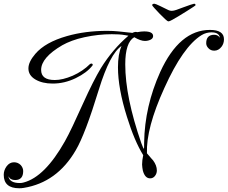

<svg xmlns="http://www.w3.org/2000/svg" viewBox="-72 -912 1218 1027"><path d="M31 95Q-52 95 -52 23Q-52 -1 -37 -22Q-21 -44 3 -44Q24 -44 39 -29Q52 -14 52 3Q52 51 9 51Q-17 51 -27 31Q-21 67 34 67Q45 67 55 64Q168 34 275 -156Q293 -188 317 -238.5Q341 -289 372 -358Q428 -482 468 -548Q530 -648 615 -721L597 -724Q581 -727 563.5 -728Q546 -729 526 -729Q490 -729 453.5 -725Q417 -721 380 -713Q343 -705 313.5 -694Q284 -683 261 -670Q148 -604 148 -538Q148 -484 221 -484Q263 -484 317 -507Q371 -531 410 -570Q414 -572 416 -572Q424 -572 424 -565Q424 -563 423 -562Q393 -523 333 -494Q273 -465 210 -465Q154 -465 117 -487Q80 -509 80 -546Q80 -581 117 -624Q170 -686 286 -719Q335 -733 388.5 -740Q442 -747 501 -747Q533 -747 562 -744Q591 -741 618 -738Q620 -738 624.5 -737.5Q629 -737 636 -736Q652 -744 662 -740Q673 -742 682 -743Q691 -744 699 -744Q747 -744 747 -719Q747 -707 734 -700Q720 -693 703 -693Q680 -693 646 -713Q598 -685 598 -568Q598 -480 619.5 -375Q641 -270 684 -146Q695 -116 698 -116Q699 -116 699 -150Q702 -343 785 -527Q888 -752 1051 -752Q1126 -752 1126 -702Q1126 -679 1113 -662Q1097 -641 1074 -641Q1055 -641 1043 -654Q1031 -666 1031 -681Q1031 -726 1074 -726Q1094 -726 1104 -710Q1100 -739 1059 -739Q1046 -739 1032.5 -735.5Q1019 -732 1006 -724Q907 -663 807 -441Q709 -226 714 -92Q730 -73 738 -64Q746 -55 747 -54Q767 -27 767 0Q767 16 757 29Q747 42 731 42Q703 42 692 0Q691 -7 689.5 -15Q688 -23 688 -32Q688 -54 694 -82Q647 -158 607 -287Q559 -440 559 -552Q559 -622 578 -666Q516 -625 457 -434Q420 -313 389 -231.5Q358 -150 333 -108Q233 64 55 93Q49 94 43 94.5Q37 95 31 95ZM828 -798Q824 -798 810.5 -810.5Q797 -823 781 -839.5Q765 -856 753.5 -869Q742 -882 742 -884Q742 -892 754 -892Q759 -892 783 -880.5Q807 -869 829 -858Q837 -854 847 -854Q853 -854 858.5 -855.5Q864 -857 871 -859Q888 -865 909 -873Q930 -881 947 -886.5Q964 -892 966 -892Q974 -892 974 -884Q974 -883 960.5 -874Q947 -865 927 -852.5Q907 -840 886.5 -827.5Q866 -815 850.5 -806.5Q835 -798 831 -798Z"/></svg>

Font: Carattere
Style: Regular
Weight: 400
Designer: Robert E. Leuschke
Foundry: Robert E. Leuschke
Version: Version 1.010; ttfautohint (v1.8.3)